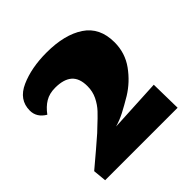

<svg xmlns="http://www.w3.org/2000/svg" viewBox="-175 -836 991 991"><g transform="rotate(-45 321.0 -340.0)"><path d="M585 -469Q585 -391 540.5 -329.5Q496 -268 433 -229Q386 -201 352 -183.5Q318 -166 283 -156L573 -171L576 0H47L40 -73Q72 -100 124 -144Q176 -188 190 -201L212 -222Q248 -255 271 -279.5Q294 -304 310 -336.5Q326 -369 326 -408Q326 -466 295 -493Q264 -520 202 -520Q160 -520 130 -502Q100 -484 75 -450Q26 -479 26 -529Q26 -608 107 -644Q188 -680 299 -680Q430 -680 507.5 -628.5Q585 -577 585 -469Z"/></g></svg>

Font: Sansita Black
Style: Regular
Weight: 900
Designer: Pablo Cosgaya
Foundry: Omnibus-Type
Version: Version 1.006; ttfautohint (v1.5)